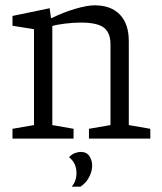

<svg xmlns="http://www.w3.org/2000/svg" viewBox="-20 -522 609 723"><path d="M27 0V-37L108 -51V-412L27 -425V-462L167 -491L172 -454H175Q217 -475 262.5 -488.5Q308 -502 336 -502Q398 -502 431.5 -467Q465 -432 465 -367V-51L546 -37V0H315V-37L396 -51V-355Q396 -399 371 -418Q346 -437 284 -437Q256 -437 224 -433Q192 -429 177 -424V-51L257 -37V0ZM250 181Q268 160 268 129Q268 112 261.5 97Q255 82 240 70Q251 58 263.5 54Q276 50 283 50Q307 50 317 66.5Q327 83 327 100Q327 119 320 135.5Q313 152 303 163.5Q293 175 283 181Z"/></svg>

Font: Faustina Light Light
Style: Regular
Weight: 300
Version: Version 1.200